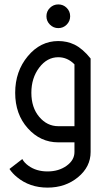

<svg xmlns="http://www.w3.org/2000/svg" viewBox="-20 -645 479 870"><path d="M317.4 -73.2V-353.5Q285.6 -385.7 244.1 -385.7Q193.4 -385.7 157.7 -338.6Q122.1 -291.5 122.1 -224.6Q122.1 -157.7 157.7 -115.5Q193.4 -73.2 244.1 -73.2ZM195.3 205.1Q114.3 205.1 57.1 157.7Q36.1 140.6 22.9 120.6L81.1 75.7Q89.8 92.3 108.9 106Q144.5 131.8 195.3 131.8Q246.1 131.8 281.7 106.2Q317.4 80.6 317.4 43.9V0H244.1Q163.1 0 106 -63.7Q48.8 -127.4 48.8 -224.6Q48.8 -321.8 106 -390.4Q163.1 -459 244.1 -459Q283.7 -459 317.4 -442.9Q355 -424.3 390.6 -379.9V43.9Q390.6 110.8 333.5 158Q276.4 205.1 195.3 205.1ZM244.1 -517.6Q222.2 -517.6 206.3 -533.4Q190.4 -549.3 190.4 -571.3Q190.4 -593.8 206.3 -609.4Q222.2 -625 244.1 -625Q266.6 -625 282.2 -609.4Q297.9 -593.8 297.9 -571.3Q297.9 -549.3 282.2 -533.4Q266.6 -517.6 244.1 -517.6Z"/></svg>

Font: Catrinity
Style: Regular
Weight: 400
Designer: Alexander Lange
Foundry: High-Logic / Made with FontCreator
Version: Version 2.090;May 20, 2024;FontCreator 15.0.0.2974 64-bit